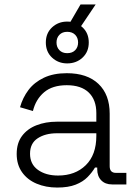

<svg xmlns="http://www.w3.org/2000/svg" viewBox="-20 -829 614 863"><path d="M237 14Q186 14 144.5 -3.5Q103 -21 79 -55Q55 -89 55 -137Q55 -186 79 -218Q103 -250 144 -266Q185 -282 235 -282H413V-321Q413 -380 379 -413Q345 -446 280 -446Q216 -446 178.5 -414.5Q141 -383 128 -330L70 -347Q82 -390 108 -424.5Q134 -459 177 -479.5Q220 -500 280 -500Q372 -500 422.5 -452Q473 -404 473 -318V-82Q473 -52 501 -52H548V0H484Q453 0 435 -18.5Q417 -37 417 -69V-76H407Q394 -54 373.5 -33Q353 -12 320 1Q287 14 237 14ZM241 -40Q318 -40 365.5 -86.5Q413 -133 413 -218V-230H236Q184 -230 149.5 -207.5Q115 -185 115 -138Q115 -91 150.5 -65.5Q186 -40 241 -40ZM278 -699 342 -809H410L336 -699ZM282 -544Q242 -544 214 -570Q186 -596 186 -638Q186 -680 214 -706Q242 -732 282 -732Q323 -732 351 -706Q379 -680 379 -638Q379 -596 351 -570Q323 -544 282 -544ZM282 -590Q305 -590 318 -603.5Q331 -617 331 -638Q331 -659 318 -672.5Q305 -686 282 -686Q260 -686 247 -672.5Q234 -659 234 -638Q234 -617 247 -603.5Q260 -590 282 -590Z"/></svg>

Font: Space Grotesk Light Light
Style: Regular
Weight: 300
Version: Version 2.000